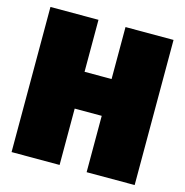

<svg xmlns="http://www.w3.org/2000/svg" viewBox="-104 -795 859 892"><g transform="rotate(15 326.0 -349.0)"><path d="M391 0H622V-698H391V-448H261V-698H30V0H261V-271H391Z"/></g></svg>

Font: Fira Sans Ultra
Style: Regular
Weight: 950
Designer: Carrois Corporate & Edenspiekermann AG
Foundry: Carrois Corporate GbR & Edenspiekermann AG
Version: Version 4.203;PS 004.203;hotconv 1.0.88;makeotf.lib2.5.64775